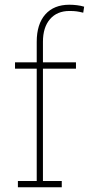

<svg xmlns="http://www.w3.org/2000/svg" viewBox="-20 -792 393 812"><path d="M241.2 -26.4V0H55.7V-26.4H135.3V-501.5H43.5V-528.3H135.3V-615.2Q135.3 -689.9 171.6 -731Q208 -772 273.4 -772Q289.6 -772 305.4 -770Q321.3 -768.1 335.9 -763.7L332 -738.3Q316.4 -742.2 304.4 -743.9Q292.5 -745.6 273.9 -745.6Q221.2 -745.6 191.4 -710.9Q161.6 -676.3 161.6 -615.2V-528.3H301.3V-501.5H161.6V-26.4Z"/></svg>

Font: Hanuman Thin
Style: Regular
Weight: 100
Designer: Danh Hong
Version: Version 8.002; ttfautohint (v1.8.3)